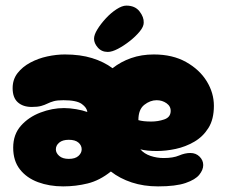

<svg xmlns="http://www.w3.org/2000/svg" viewBox="-20 -664 816 684"><path d="M291 -265Q290 -280 271.5 -293.5Q253 -307 206 -307Q184 -307 171.5 -303.5Q159 -300 149 -295Q139 -290 126.5 -286.5Q114 -283 93 -283Q62 -283 43.5 -299.5Q25 -316 25 -350Q25 -381 42.5 -403.5Q60 -426 88 -441Q116 -456 148.5 -463Q181 -470 211 -470Q266 -470 308 -457Q350 -444 381 -421Q410 -444 447 -457Q484 -470 528 -470Q595 -470 643 -443Q691 -416 716.5 -374.5Q742 -333 742 -287Q742 -239 722.5 -208Q703 -177 672 -159Q641 -141 606 -133.5Q571 -126 539 -126Q503 -126 480 -132Q494 -116 516.5 -108.5Q539 -101 563 -101Q597 -101 618 -110Q639 -119 658 -119Q678 -119 691 -106Q704 -93 704 -76Q704 -59 690 -41.5Q676 -24 641 -12Q606 0 543 0Q492 0 449.5 -14Q407 -28 375 -53Q335 -21 292.5 -10.5Q250 0 205 0Q156 0 115.5 -15Q75 -30 51 -60.5Q27 -91 27 -138Q27 -185 54.5 -216Q82 -247 124 -263Q166 -279 208 -279Q228 -279 251.5 -275Q275 -271 291 -265ZM519 -231Q543 -231 565 -238.5Q587 -246 588 -267Q589 -285 573.5 -296Q558 -307 538 -307Q515 -307 494 -290.5Q473 -274 473 -236Q490 -231 519 -231ZM225 -98Q248 -98 259.5 -108.5Q271 -119 271 -132Q271 -146 259.5 -156Q248 -166 225 -166Q203 -166 191 -156Q179 -146 179 -132Q179 -119 191 -108.5Q203 -98 225 -98ZM364 -479Q342 -479 328.5 -494.5Q315 -510 315 -526Q315 -540 327 -559.5Q339 -579 357 -598.5Q375 -618 395 -631Q415 -644 430 -644Q461 -644 477 -623.5Q493 -603 492 -583Q492 -569 477.5 -551.5Q463 -534 442 -517.5Q421 -501 400 -490Q379 -479 364 -479Z"/></svg>

Font: Cherry Bomb One
Style: Regular
Weight: 400
Designer: satsuyako
Foundry: satsuyako
Version: Version 4.100; ttfautohint (v1.8.3)